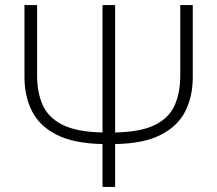

<svg xmlns="http://www.w3.org/2000/svg" viewBox="-20 -733 852 753"><path d="M382 0V-168Q268.5 -170.5 201.5 -204.8Q134.5 -239 105.2 -297.5Q76 -356 76 -429.5V-713H125.5V-437Q125.5 -370.5 147.5 -321Q169.5 -271.5 225.2 -243.5Q281 -215.5 382 -213.5V-713H431.5V-213.5Q532.5 -215.5 588 -243.2Q643.5 -271 665.2 -320.5Q687 -370 687 -437V-713H736V-429.5Q736 -355.5 707 -297.2Q678 -239 611.2 -204.5Q544.5 -170 431.5 -168V0Z"/></svg>

Font: Heraclito ExtraLight
Style: Regular
Weight: 200
Designer: Kostas Bartsokas (font) & Cristiano Sobral (main changes)
Foundry: Kostas Bartsokas (font) & Cristiano Sobral (main changes)
Version: Version 1.00;July 8, 2020;FontCreator 13.0.0.2655 64-bit